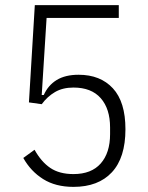

<svg xmlns="http://www.w3.org/2000/svg" viewBox="-20 -718 580 750"><path d="M444 -648H162L143 -347H151Q168 -385 201.5 -405.5Q235 -426 287 -426Q372 -426 421 -373Q470 -320 470 -213Q470 -102 417 -45Q364 12 267 12Q197 12 148.5 -18.5Q100 -49 71 -101L115 -133Q141 -86 176.5 -62Q212 -38 267 -38Q337 -38 373.5 -79.5Q410 -121 410 -194V-220Q410 -293 373.5 -334.5Q337 -376 267 -376Q225 -376 195 -358.5Q165 -341 143 -311L93 -318L116 -698H444Z"/></svg>

Font: IBM Plex Sans Cond Light
Style: Regular
Weight: 300
Width: 3
Designer: Mike Abbink, Paul van der Laan, Pieter van Rosmalen
Foundry: Bold Monday
Version: Version 1.3